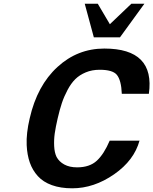

<svg xmlns="http://www.w3.org/2000/svg" viewBox="-20 -996 822 1029"><path d="M753.9 -976.1 623 -795.9H482.9L434.1 -976.1H503.9L568.8 -866.2L684.1 -976.1ZM729 -242.2 728 -243.2Q699.2 -136.7 591.8 -62Q483.4 13.2 367.2 13.2Q304.7 13.2 258.1 -3.7Q211.4 -20.5 182.9 -52Q154.3 -83.5 139.9 -124.5Q125.5 -165.5 123 -217.8Q120.1 -281.2 139.2 -361.8Q179.2 -537.6 288.1 -637.2Q395.5 -735.8 539.1 -735.8Q812 -735.8 777.8 -493.2H632.8Q629.9 -566.4 606 -595.2Q583.5 -622.1 514.2 -622.1Q473.1 -622.1 439.7 -608.2Q406.2 -594.2 383.5 -571.8Q360.8 -549.3 342 -513.9Q323.2 -478.5 311.5 -443.4Q299.8 -408.2 289.1 -361.8Q278.3 -315.4 273.4 -281.2Q268.6 -247.1 270.3 -212.6Q272 -178.2 283.2 -154.8Q296.9 -129.4 324.7 -114.3Q352.5 -99.1 393.1 -99.1Q460.4 -99.1 499 -134.8Q537.1 -169.9 567.9 -242.2Z"/></svg>

Font: Perun
Style: Bold Italic
Weight: 700
Italic angle: -12°
Foundry: Copyright (c) Stefan Peev, Context Ltd, 2016
Version: Version 001.000